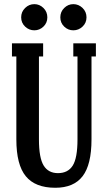

<svg xmlns="http://www.w3.org/2000/svg" viewBox="-20 -887 511 917"><path d="M144 -742.2Q118.7 -742.2 99.9 -760Q81.1 -777.8 81.1 -804.2Q81.1 -830.6 99.9 -848.9Q118.7 -867.2 144 -867.2Q168.9 -867.2 187.5 -848.9Q206.1 -830.6 206.1 -804.2Q206.1 -777.8 187.5 -760Q168.9 -742.2 144 -742.2ZM330.1 -742.2Q305.2 -742.2 286.6 -760Q268.1 -777.8 268.1 -804.2Q268.1 -830.6 286.6 -848.9Q305.2 -867.2 330.1 -867.2Q355.5 -867.2 374.3 -848.9Q393.1 -830.6 393.1 -804.2Q393.1 -777.8 374.3 -760Q355.5 -742.2 330.1 -742.2ZM244.1 9.8Q148.4 9.8 103.3 -45.2Q58.1 -100.1 58.1 -221.2V-617.2H37.1V-680.2H186V-617.2H166V-221.2Q166 -132.8 188.5 -96.4Q210.9 -60.1 256.8 -60.1Q304.7 -60.1 327.4 -96.2Q350.1 -132.3 350.1 -221.2V-617.2H330.1V-680.2H438V-617.2H417V-221.2Q417 -100.6 374.5 -45.4Q332 9.8 244.1 9.8Z"/></svg>

Font: Margherita Bold
Style: Regular
Weight: 700
Designer: James Puckett
Foundry: Dunwich Type Founders
Version: Version 1.008;hotconv 1.0.109;makeotfexe 2.5.65596